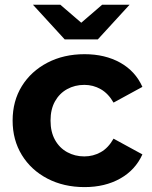

<svg xmlns="http://www.w3.org/2000/svg" viewBox="-20 -771 631 799"><path d="M331.9 7.6Q245.2 7.6 177.3 -27.8Q109.4 -63.2 70.9 -125.9Q32.5 -188.6 32.5 -269.2Q32.5 -350.4 70.9 -412.6Q109.4 -474.7 177.3 -510.1Q245.2 -545.5 331.9 -545.5Q416.8 -545.5 480 -510.4Q543.2 -475.2 572.6 -409.5L452.5 -344Q430.7 -382 399.2 -399.9Q367.8 -417.8 330.9 -417.8Q291.5 -417.8 259.4 -400.1Q227.3 -382.3 208.8 -349.2Q190.3 -316 190.3 -269.2Q190.3 -222.3 208.8 -189Q227.3 -155.6 259.4 -137.9Q291.5 -120.1 330.9 -120.1Q367.8 -120.1 399.2 -137.7Q430.7 -155.3 452.5 -194L572.6 -128.5Q543.2 -63.3 480 -27.9Q416.8 7.6 331.9 7.6ZM249.3 -607 117.1 -751.3H231.1L369.5 -632.2H266.8L405.1 -751.3H519.2L387 -607Z"/></svg>

Font: Montserrat Alternates Thin
Style: Regular
Weight: 100
Designer: Julieta Ulanovsky
Foundry: Julieta Ulanovsky
Version: Version 9.000